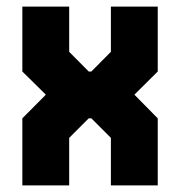

<svg xmlns="http://www.w3.org/2000/svg" viewBox="-20 -560 544 580"><path d="M47.5 0V-202.5L118.5 -274L47.5 -344V-540H189V-403.5L248 -344H256L315 -403.5V-540H456.5V-344L386 -274L456.5 -202.5V0H315V-143.5L256 -202.5H248L189 -143.5V0Z"/></svg>

Font: Tourney Condensed Black
Style: Regular
Weight: 900
Width: 3
Designer: Tyler Finck
Foundry: Etcetera Type Co
Version: Version 1.010; ttfautohint (v1.8.3)